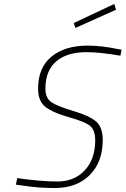

<svg xmlns="http://www.w3.org/2000/svg" viewBox="-20 -939 633 968"><path d="M415 -676Q318 -676 263.5 -629.5Q209 -583 209 -492Q209 -444 239.5 -423.5Q270 -403 351 -379Q432 -355 465 -326Q498 -297 498 -233Q498 -122 432.5 -56.5Q367 9 256 9Q171 9 90 -4L60 -8L67 -41Q185 -24 270 -24Q355 -24 407.5 -80.5Q460 -137 460 -232Q460 -282 435 -303.5Q410 -325 329.5 -347.5Q249 -370 210.5 -399Q172 -428 172 -492Q172 -598 239.5 -653.5Q307 -709 422 -709Q488 -709 568 -693L593 -688L587 -658Q485 -676 415 -676ZM360 -798 352 -823 556 -919 565 -890Z"/></svg>

Font: TitilliumWebThinItalic
Style: Thin Italic
Weight: 200
Italic angle: -13°
Version: Version 1.001;PS 57.000;hotconv 1.0.70;makeotf.lib2.5.55311